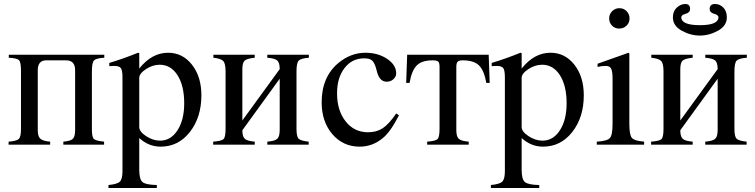

<svg xmlns="http://www.w3.org/2000/svg" viewBox="-20 -724 3781 961"><path d="M502 -450V-435Q463 -433 451.5 -422.5Q440 -412 440 -368V-75Q440 -37 450.5 -28Q461 -19 501 -15V0H297V-15Q334 -18 345 -29.5Q356 -41 356 -74V-372Q356 -422 311 -422H211Q169 -422 169 -372V-72Q169 -42 181.5 -30Q194 -18 231 -15V0H23V-15Q63 -18 74 -28.5Q85 -39 85 -78V-370Q85 -414 74.5 -423.5Q64 -433 24 -435V-450Z M677 -458V-381Q740 -460 821 -460Q894 -460 941 -400Q988 -340 988 -247Q988 -137 930.5 -63.5Q873 10 784 10Q724 10 677 -33V126Q677 173 693 187Q709 201 765 202V217H523V202Q567 198 580 185Q593 172 593 133V-337Q593 -372 585 -383Q577 -394 552 -394Q536 -394 527 -393V-409Q597 -430 671 -460ZM677 -334V-88Q677 -65 711.5 -42.5Q746 -20 781 -20Q835 -20 868.5 -72Q902 -124 902 -207Q902 -295 868.5 -347.5Q835 -400 779 -400Q744 -400 710.5 -378Q677 -356 677 -334Z M1526 -450V-435Q1486 -432 1475 -420.5Q1464 -409 1464 -366V-79Q1464 -40 1475 -29.5Q1486 -19 1525 -15V0H1318V-15Q1356 -18 1368 -29.5Q1380 -41 1380 -74V-330L1193 -72Q1193 -41 1205 -29.5Q1217 -18 1255 -15V0H1047V-15Q1088 -18 1098.5 -27.5Q1109 -37 1109 -79V-366Q1109 -406 1097.5 -418.5Q1086 -431 1048 -435V-450H1255V-435Q1215 -431 1204 -420Q1193 -409 1193 -377V-121L1380 -378Q1380 -410 1368 -421Q1356 -432 1318 -435V-450Z M1963 -156 1977 -147Q1934 -63 1895 -32Q1844 10 1780 10Q1697 10 1643.5 -52.5Q1590 -115 1590 -212Q1590 -339 1674 -409Q1736 -460 1809 -460Q1872 -460 1917.5 -429.5Q1963 -399 1963 -357Q1963 -340 1949 -327.5Q1935 -315 1916 -315Q1881 -315 1868 -361L1862 -383Q1854 -411 1842 -421.5Q1830 -432 1803 -432Q1742 -432 1704.5 -383.5Q1667 -335 1667 -257Q1667 -171 1710 -116.5Q1753 -62 1822 -62Q1865 -62 1896 -82.5Q1927 -103 1963 -156Z M2431 -309H2414Q2404 -369 2378.5 -395.5Q2353 -422 2296 -422Q2277 -422 2270.5 -415Q2264 -408 2264 -390V-72Q2264 -41 2276 -29.5Q2288 -18 2326 -15V0H2118V-15Q2159 -18 2169.5 -27.5Q2180 -37 2180 -79V-390Q2180 -410 2173 -416Q2166 -422 2146 -422Q2090 -422 2065 -395.5Q2040 -369 2030 -309H2013L2018 -450H2426Z M2591 -458V-381Q2654 -460 2735 -460Q2808 -460 2855 -400Q2902 -340 2902 -247Q2902 -137 2844.5 -63.5Q2787 10 2698 10Q2638 10 2591 -33V126Q2591 173 2607 187Q2623 201 2679 202V217H2437V202Q2481 198 2494 185Q2507 172 2507 133V-337Q2507 -372 2499 -383Q2491 -394 2466 -394Q2450 -394 2441 -393V-409Q2511 -430 2585 -460ZM2591 -334V-88Q2591 -65 2625.5 -42.5Q2660 -20 2695 -20Q2749 -20 2782.5 -72Q2816 -124 2816 -207Q2816 -295 2782.5 -347.5Q2749 -400 2693 -400Q2658 -400 2624.5 -378Q2591 -356 2591 -334Z M3131 -632Q3131 -610 3116 -595.5Q3101 -581 3079 -581Q3058 -581 3043.5 -595.5Q3029 -610 3029 -632Q3029 -653 3044 -668Q3059 -683 3080 -683Q3102 -683 3116.5 -668Q3131 -653 3131 -632ZM3204 0H2967V-15Q3019 -18 3032.5 -33Q3046 -48 3046 -104V-331Q3046 -366 3039 -380Q3032 -394 3013 -394Q2989 -394 2971 -389V-405L3126 -460L3130 -456V-105Q3130 -49 3142.5 -34Q3155 -19 3204 -15Z M3618 -637Q3618 -595 3574 -570.5Q3530 -546 3483 -546Q3436 -546 3392 -570.5Q3348 -595 3348 -637Q3348 -668 3367.5 -686Q3387 -704 3410 -704Q3434 -704 3434 -679Q3434 -661 3412 -655Q3390 -649 3390 -638Q3390 -598 3483 -598Q3576 -598 3576 -638Q3576 -649 3554 -655Q3532 -661 3532 -679Q3532 -704 3559 -704Q3583 -704 3600.5 -686Q3618 -668 3618 -637ZM3718 -450V-435Q3678 -432 3667 -420.5Q3656 -409 3656 -366V-79Q3656 -40 3667 -29.5Q3678 -19 3717 -15V0H3510V-15Q3548 -18 3560 -29.5Q3572 -41 3572 -74V-330L3385 -72Q3385 -41 3397 -29.5Q3409 -18 3447 -15V0H3239V-15Q3280 -18 3290.5 -27.5Q3301 -37 3301 -79V-366Q3301 -406 3289.5 -418.5Q3278 -431 3240 -435V-450H3447V-435Q3407 -431 3396 -420Q3385 -409 3385 -377V-121L3572 -378Q3572 -410 3560 -421Q3548 -432 3510 -435V-450Z"/></svg>

Font: STIX Math
Style: Regular
Weight: 400
Designer: MicroPress Inc., with final additions and corrections provided by Coen Hoffman, Elsevier (retired)
Version: Version 1.1.1